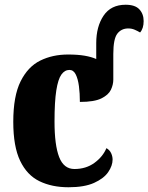

<svg xmlns="http://www.w3.org/2000/svg" viewBox="-20 -780 626 810"><path d="M269 10Q199 10 146.5 -15.5Q94 -41 65 -101.5Q36 -162 36 -266Q36 -375 67 -437Q98 -499 150 -524.5Q202 -550 267 -550Q308 -550 337 -545Q366 -540 386 -531V-598Q386 -668 417 -714Q448 -760 510 -760Q550 -760 568 -740.5Q586 -721 586 -691Q586 -660 571 -643Q561 -649 548.5 -654.5Q536 -660 521 -660Q492 -660 475 -638Q458 -616 458 -552V-444Q458 -423 448 -401.5Q438 -380 408 -365Q378 -350 317 -350Q317 -386 313 -416.5Q309 -447 299.5 -466Q290 -485 273 -485Q253 -485 239 -465.5Q225 -446 217.5 -398.5Q210 -351 210 -267Q210 -168 229.5 -117.5Q249 -67 294 -67Q343 -67 378.5 -93Q414 -119 429 -155Q443 -147 449 -133.5Q455 -120 455 -107Q455 -81 436.5 -54Q418 -27 377 -8.5Q336 10 269 10Z"/></svg>

Font: Noto Serif Condensed Black
Style: Regular
Weight: 900
Width: 3
Designer: Monotype Design Team
Foundry: Monotype Imaging Inc.
Version: Version 2.015; ttfautohint (v1.8.4.7-5d5b)